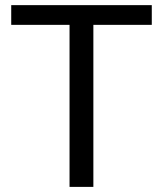

<svg xmlns="http://www.w3.org/2000/svg" viewBox="-20 -731 637 751"><path d="M573.7 -633.8H345.2V0H252V-633.8H23.9V-710.9H573.7Z"/></svg>

Font: APIMedia Roboto
Style: Regular
Weight: 400
Designer: Google
Version: Version 2.137; 2017